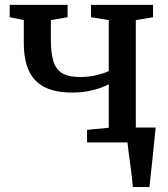

<svg xmlns="http://www.w3.org/2000/svg" viewBox="-20 -574 677 774"><path d="M515.5 180Q514 160 511.2 136.2Q508.5 112.5 505 87.8Q501.5 63 498.5 40.2Q495.5 17.5 494 0L449 -60H607.5Q605.5 -41 603 -16.8Q600.5 7.5 598 34Q595.5 60.5 592.5 86.8Q589.5 113 587 137Q584.5 161 582.5 180ZM331 0V-50.5L418.5 -59V-234Q402 -226 380.5 -218.2Q359 -210.5 332 -205.8Q305 -201 270.5 -201Q202 -201 159 -223.2Q116 -245.5 96 -289.8Q76 -334 76 -400.5V-493L19 -504.5V-554.5H252.5V-504.5L185 -493V-415Q185 -360.5 195.2 -327.2Q205.5 -294 230.8 -278.8Q256 -263.5 302 -263.5Q338.5 -263.5 370 -271.2Q401.5 -279 418.5 -287.5V-493L347 -504.5V-554.5H597V-504.5L527.5 -493V-59L598.5 -50.5V0Z"/></svg>

Font: Merriweather 20pt Medium
Style: Regular
Weight: 500
Version: Version 2.100